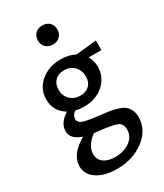

<svg xmlns="http://www.w3.org/2000/svg" viewBox="-229 -735 948 1112"><g transform="rotate(-30 245.5 -179.5)"><path d="M185 -584Q185 -613 203 -630.5Q221 -648 250 -648Q279 -648 297 -630.5Q315 -613 315 -584Q315 -556 297 -538.5Q279 -521 250 -521Q221 -521 203 -538.5Q185 -556 185 -584ZM476 -417V-353H391Q410 -320 410 -281Q410 -211 358 -165Q306 -119 225 -119Q194 -119 170 -126Q144 -107 144 -83Q144 -59 172.5 -49Q201 -39 281 -30Q318 -26 341 -22.5Q364 -19 391.5 -10.5Q419 -2 433.5 9.5Q448 21 458.5 41.5Q469 62 469 89Q469 175 393.5 232Q318 289 212 289Q131 289 80 256Q29 223 29 166Q29 90 133 28Q61 4 61 -50Q61 -104 125 -144Q56 -185 56 -265Q56 -334 110 -379.5Q164 -425 244 -425Q297 -425 338 -403ZM240 -185Q278 -185 300 -207Q322 -229 322 -265Q322 -307 296 -333.5Q270 -360 228 -360Q191 -360 168.5 -337.5Q146 -315 146 -277Q146 -237 172.5 -211Q199 -185 240 -185ZM375 120Q375 80 345.5 67.5Q316 55 227 45L197 42Q133 90 133 146Q133 183 161.5 203.5Q190 224 237 224Q295 224 335 195Q375 166 375 120Z"/></g></svg>

Font: EauTest Semibold
Style: Regular
Weight: 600
Designer: Christian Thalmann (Catharsis Fonts)
Version: Version 0.001;PS 000.001;hotconv 1.0.88;makeotf.lib2.5.64775